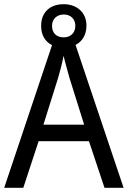

<svg xmlns="http://www.w3.org/2000/svg" viewBox="-20 -895 610 915"><path d="M478 0H569L340 -681C372 -697 392 -729 392 -773C392 -836 346 -875 283 -875C218 -875 176 -836 176 -772C176 -728 195 -696 228 -680L0 0H91L164 -222H404ZM284 -717C248 -717 228 -738 228 -772C228 -805 252 -826 284 -826C316 -826 339 -805 339 -772C339 -738 316 -717 284 -717ZM311 -524 381 -301H187L257 -524C265 -551 276 -592 283 -629C289 -602 305 -547 311 -524Z"/></svg>

Font: Noto Sans Lao Looped SemiCondensed
Style: Regular
Weight: 400
Width: 4
Designer: Mark Frömberg, Ben Mitchell
Foundry: The Fontpad Ltd
Version: Version 1.003